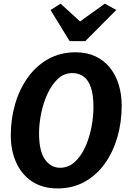

<svg xmlns="http://www.w3.org/2000/svg" viewBox="-20 -1048 718 1076"><path d="M302.9 8Q218.2 8 159.7 -31Q101.2 -70 70.8 -137.2Q40.5 -204.4 40.5 -289Q40.5 -382.8 65.4 -466.9Q90.3 -551.1 137.5 -616Q184.6 -680.9 251.9 -718Q319.2 -755 403.4 -755Q466.8 -755 515.2 -732.2Q563.5 -709.3 596.2 -668.4Q628.9 -627.6 645.5 -573.2Q662 -518.7 662 -455.9Q662 -362.3 637.6 -278.4Q613.1 -194.6 566.7 -130.1Q520.2 -65.6 453.6 -28.8Q387 8 302.9 8ZM316.5 -107.8Q362.7 -107.8 397.9 -139.3Q433.1 -170.9 456.8 -222.2Q480.4 -273.5 492.2 -333.5Q504 -393.5 503.7 -450Q503.4 -519.1 488.5 -560.5Q473.6 -601.8 447 -620.2Q420.4 -638.6 385.3 -638.6Q340 -638.6 305.2 -606.7Q270.4 -574.8 246.5 -523.2Q222.6 -471.5 210.6 -412.2Q198.6 -352.8 198.8 -297.7Q199.5 -199.3 232.6 -153.5Q265.6 -107.8 316.5 -107.8ZM457.7 -817.3H370.3L263.2 -991.8L319.6 -1027.5L428.5 -927.9L567.7 -1027.5L631.7 -992.1Z"/></svg>

Font: Merriweather Sans Variable Regular
Style: Italic
Weight: 300
Italic angle: -8°
Designer: Eben Sorkin
Foundry: Eben Sorkin
Version: Version 2.001